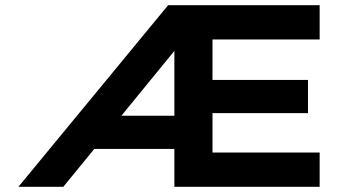

<svg xmlns="http://www.w3.org/2000/svg" viewBox="-20 -720 1370 740"><path d="M51 0 628 -700H1212V-568H799V-412H1167V-284H799V-132H1212V0H652V-146H328L430 -274H652V-569L680 -558L224 0Z"/></svg>

Font: Lexend Mega SemiBold
Style: Regular
Weight: 600
Designer: Bonnie Shaver-Troup, Thomas Jockin
Foundry: Lexend
Version: Version 1.007